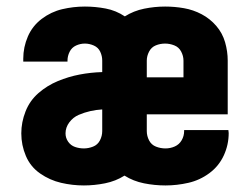

<svg xmlns="http://www.w3.org/2000/svg" viewBox="-20 -558 760 586"><path d="M236 8Q268 8 300.5 1.5Q333 -5 360 -22Q387 -5 419.5 1.5Q452 8 485 8Q520 8 555 0Q590 -8 619 -29.5Q648 -51 663 -83.5Q678 -116 678 -152Q678 -156 677 -161H542V-158Q542 -143 534.5 -130Q527 -117 513.5 -111Q500 -105 485 -105Q470 -105 456 -110.5Q442 -116 435 -129.5Q428 -143 428 -158V-209H675V-373Q675 -401 667 -429Q659 -457 640 -479Q621 -501 595.5 -514.5Q570 -528 541.5 -533Q513 -538 484 -538Q452 -538 420 -531.5Q388 -525 361 -508Q334 -526 302.5 -532Q271 -538 239 -538Q204 -538 170 -530Q136 -522 107.5 -500.5Q79 -479 65 -446.5Q51 -414 51 -379Q51 -374 51 -370H186V-373Q186 -387 192.5 -400Q199 -413 212 -419Q225 -425 239 -425Q253 -425 266.5 -419Q280 -413 286 -400Q292 -387 292 -373V-338Q257 -337 223 -330.5Q189 -324 156.5 -310.5Q124 -297 97.5 -274Q71 -251 58 -218Q45 -185 45 -151Q45 -115 59 -82Q73 -49 102.5 -28.5Q132 -8 166.5 0Q201 8 236 8ZM428 -322V-373Q428 -387 435 -400.5Q442 -414 455.5 -419.5Q469 -425 484 -425Q498 -425 512 -419.5Q526 -414 533 -400.5Q540 -387 540 -373V-322ZM236 -105Q222 -105 209 -109.5Q196 -114 188 -125.5Q180 -137 180 -151Q180 -169 191.5 -184.5Q203 -200 220.5 -207.5Q238 -215 256 -219Q274 -223 292 -224V-158Q292 -143 285 -129.5Q278 -116 264 -110.5Q250 -105 236 -105Z"/></svg>

Font: Iosevka Sparkle Extrabold
Style: Regular
Weight: 800
Designer: Belleve Invis
Foundry: Belleve Invis
Version: Version 4.5.0; ttfautohint (v1.8.3)